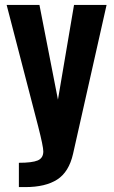

<svg xmlns="http://www.w3.org/2000/svg" viewBox="-20 -598 461 775"><path d="M56.2 157.2V59.1Q109.9 59.1 132.3 49.6Q154.8 40 154.8 13.2Q154.8 -6.8 133.8 -88.9L6.8 -578.1H139.2L213.9 -195.8L278.8 -578.1H410.2L274.9 22.9Q258.3 96.2 210.9 126.7Q163.6 157.2 82 157.2Z"/></svg>

Font: Oswald Medium
Style: Regular
Weight: 500
Designer: Vernon Adams
Foundry: Vernon Adams
Version: Version 4.103